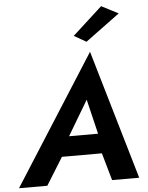

<svg xmlns="http://www.w3.org/2000/svg" viewBox="-93 -1050 847 1101"><g transform="rotate(-5 330.5 -499.5)"><path d="M628 -949 430 -803 360 -843 531 -999ZM507 0 462 -158H232L134 0H-29L445 -744L663 0ZM402 -472 283 -272H450Z"/></g></svg>

Font: Jost* 600 Semi
Style: Italic
Weight: 600
Italic angle: -10°
Version: Version 3.500